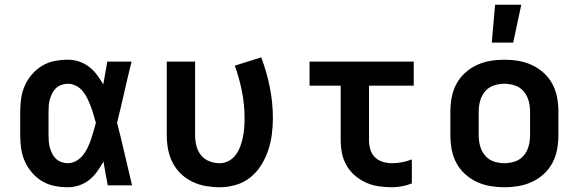

<svg xmlns="http://www.w3.org/2000/svg" viewBox="-20 -779 2440 807"><path d="M265 8Q237 8 209 2.5Q181 -3 157 -17.5Q133 -32 114.5 -53.5Q96 -75 84.5 -100.5Q73 -126 69 -154Q65 -182 65 -210V-310Q65 -338 69 -366Q73 -394 84.5 -419.5Q96 -445 114.5 -466.5Q133 -488 157 -502.5Q181 -517 209 -522.5Q237 -528 265 -528Q289 -528 312 -520.5Q335 -513 354 -498.5Q373 -484 387.5 -464.5Q402 -445 414 -424Q418 -448 422.5 -472Q427 -496 431 -520H533Q517 -456 502.5 -391.5Q488 -327 472 -263Q489 -198 504 -132Q519 -66 535 0H433Q428 -25 423.5 -50Q419 -75 415 -100Q403 -79 389 -59Q375 -39 356 -23.5Q337 -8 313 0Q289 8 265 8ZM265 -93Q283 -93 300 -102.5Q317 -112 328.5 -126.5Q340 -141 348 -157.5Q356 -174 362 -191.5Q368 -209 373 -227Q378 -245 383 -263Q378 -280 373 -297.5Q368 -315 361.5 -332Q355 -349 347 -365.5Q339 -382 327.5 -396Q316 -410 299.5 -418.5Q283 -427 265 -427Q252 -427 239 -422.5Q226 -418 216 -409Q206 -400 200 -388Q194 -376 190 -363Q186 -350 185 -336.5Q184 -323 184 -310V-210Q184 -197 185 -183.5Q186 -170 190 -157Q194 -144 200 -132Q206 -120 216 -111Q226 -102 239 -97.5Q252 -93 265 -93Z M904 8Q874 8 845 3Q816 -2 789 -15Q762 -28 740.5 -48.5Q719 -69 705.5 -95.5Q692 -122 686.5 -151Q681 -180 681 -210V-520H800V-210Q800 -188 805.5 -166Q811 -144 825 -126.5Q839 -109 860.5 -101Q882 -93 904 -93Q924 -93 942 -103Q960 -113 971.5 -129Q983 -145 990 -164Q997 -183 1001 -202.5Q1005 -222 1006.5 -242Q1008 -262 1008 -282Q1008 -339 997 -394.5Q986 -450 967 -503L1078 -538Q1101 -477 1114 -412.5Q1127 -348 1127 -282Q1127 -248 1122.5 -213.5Q1118 -179 1107 -146.5Q1096 -114 1077.5 -84.5Q1059 -55 1032.5 -33.5Q1006 -12 972 -2Q938 8 904 8Z M1627 8Q1599 8 1571.5 4Q1544 0 1518.5 -11.5Q1493 -23 1472 -41Q1451 -59 1437 -83Q1423 -107 1417.5 -134.5Q1412 -162 1412 -189V-419H1281V-520H1719V-419H1531V-189Q1531 -170 1536.5 -151Q1542 -132 1555.5 -118.5Q1569 -105 1588 -99Q1607 -93 1627 -93Q1648 -93 1669.5 -97Q1691 -101 1711 -109V-8Q1691 0 1669.5 4Q1648 8 1627 8Z M2100 8Q2070 8 2040.5 3Q2011 -2 1984 -14.5Q1957 -27 1934.5 -47.5Q1912 -68 1898 -94.5Q1884 -121 1878.5 -150.5Q1873 -180 1873 -210V-310Q1873 -340 1878.5 -369.5Q1884 -399 1898 -425.5Q1912 -452 1934.5 -472.5Q1957 -493 1984 -505.5Q2011 -518 2040.5 -523Q2070 -528 2100 -528Q2130 -528 2159.5 -523Q2189 -518 2216 -505.5Q2243 -493 2265.5 -472.5Q2288 -452 2302 -425.5Q2316 -399 2321.5 -369.5Q2327 -340 2327 -310V-210Q2327 -180 2321.5 -150.5Q2316 -121 2302 -94.5Q2288 -68 2265.5 -47.5Q2243 -27 2216 -14.5Q2189 -2 2159.5 3Q2130 8 2100 8ZM2100 -93Q2123 -93 2145 -100.5Q2167 -108 2181.5 -125.5Q2196 -143 2202 -165Q2208 -187 2208 -210V-310Q2208 -333 2202 -355Q2196 -377 2181.5 -394.5Q2167 -412 2145 -419.5Q2123 -427 2100 -427Q2077 -427 2055 -419.5Q2033 -412 2018.5 -394.5Q2004 -377 1998 -355Q1992 -333 1992 -310V-210Q1992 -187 1998 -165Q2004 -143 2018.5 -125.5Q2033 -108 2055 -100.5Q2077 -93 2100 -93ZM2047 -600 2061 -759H2171L2137 -600Z"/></svg>

Font: Iosevka Extended
Style: Bold
Weight: 700
Width: 7
Monospace: yes
Designer: Belleve Invis
Foundry: Belleve Invis
Version: Version 32.5.0; ttfautohint (v1.8.4)